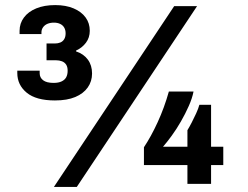

<svg xmlns="http://www.w3.org/2000/svg" viewBox="-20 -723 974 755"><path d="M192 12 665 -699H755L282 12ZM196 -328Q122 -328 85 -358.5Q48 -389 48 -436V-445H136V-435Q136 -418 149.5 -407.5Q163 -397 191 -397Q210 -397 222.5 -403Q235 -409 240.5 -419.5Q246 -430 246 -445Q246 -460 240 -469Q234 -478 223.5 -482Q213 -486 200 -486H163V-552H196Q208 -552 217.5 -556Q227 -560 232.5 -569Q238 -578 238 -592Q238 -605 232.5 -614.5Q227 -624 216.5 -629Q206 -634 192 -634Q178 -634 167 -629.5Q156 -625 149.5 -616Q143 -607 143 -596V-589H57V-602Q57 -631 74 -654Q91 -677 122.5 -690Q154 -703 197 -703Q239 -703 269.5 -690Q300 -677 316.5 -654.5Q333 -632 333 -602Q333 -575 318 -555Q303 -535 279 -524V-521Q309 -511 325.5 -488.5Q342 -466 342 -434Q342 -403 325 -379Q308 -355 276 -341.5Q244 -328 196 -328ZM717 0V-74H546V-144Q574 -186 600 -242.5Q626 -299 644 -363H741Q736 -337 722.5 -306.5Q709 -276 691.5 -245.5Q674 -215 655 -189Q636 -163 621 -146H717V-211Q725 -224 734 -241.5Q743 -259 751.5 -277.5Q760 -296 764 -311H810V-146H858V-74H810V0Z"/></svg>

Font: Archivo SemiBold ExtraBold
Style: Regular
Weight: 800
Version: Version 2.001